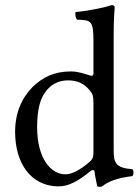

<svg xmlns="http://www.w3.org/2000/svg" viewBox="-20 -718 546 750"><path d="M334 -50C339 -54 348 -56 349 -49C352 -25 360 10 360 10C368 13 373 12 379 10C401 -8 436 -23 497 -30C503 -36 503 -51 497 -57C433 -62 424 -81 424 -130V-583C424 -648 428 -688 428 -688C428 -695 424 -698 415 -698C390 -688 315 -674 275 -671C273 -663 275 -647 281 -641C284 -641 287 -641 290 -641C334 -638 345 -638 345 -559V-431C345 -424 343 -422 336 -422C332 -422 291 -439 258 -439C192 -439 148 -417 108 -379C65 -336 39 -277 39 -203C39 -80 101 10 209 10C248 10 285 -10 334 -50ZM345 -124C345 -105 343 -97 329 -85C292 -53 260 -37 235 -37C181 -37 125 -96 125 -221C125 -293 139 -333 154 -354C185 -401 227 -404 247 -404C283 -404 308 -391 328 -368C342 -352 345 -345 345 -314Z"/></svg>

Font: Libertinus Serif
Style: Regular
Weight: 400
Designer: Philipp H. Poll, Khaled Hosny
Foundry: Caleb Maclennan
Version: Version 7.050;RELEASE